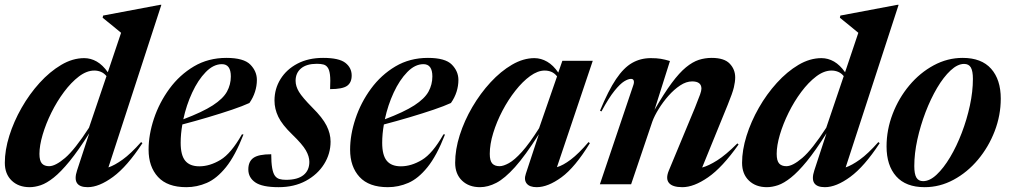

<svg xmlns="http://www.w3.org/2000/svg" viewBox="-23 -764 4188 796"><path d="M567.5 -170.5Q504 -73.5 445.8 -30.8Q387.5 12 340.5 12Q273.5 12 296.5 -57.5L347 -211.5Q301.5 -139.5 265.2 -95.2Q229 -51 199.8 -27.8Q170.5 -4.5 146 3.8Q121.5 12 100 12Q54 12 25.5 -15.2Q-3 -42.5 -3 -89Q-3 -141.5 15.5 -200.8Q34 -260 66.5 -317Q99 -374 141.2 -420.5Q183.5 -467 230.8 -495Q278 -523 326 -523Q353.5 -523 378.2 -508.8Q403 -494.5 424 -464.5L479 -628Q465.5 -639 444.8 -656.2Q424 -673.5 402.5 -690.5L404.5 -699.5L640.5 -744H646L426.5 -70Q452 -78.5 485.5 -102.5Q519 -126.5 562 -175ZM140.5 -126Q140.5 -97.5 150.8 -86.2Q161 -75 180.5 -75Q206.5 -75 246.8 -109.2Q287 -143.5 346 -234.5L418.5 -448.5Q408 -461 395.2 -466.2Q382.5 -471.5 368 -471.5Q336.5 -471.5 304.2 -447Q272 -422.5 242.5 -383Q213 -343.5 190 -297Q167 -250.5 153.8 -205.5Q140.5 -160.5 140.5 -126Z M986.5 -206.5Q952 -118 913.8 -70.8Q875.5 -23.5 834.5 -5.8Q793.5 12 749.5 12Q671 12 632 -30.5Q593 -73 593 -143.5Q593 -205.5 615.2 -272.2Q637.5 -339 679.5 -396.2Q721.5 -453.5 781 -488.8Q840.5 -524 915.5 -524Q987.5 -524 1014.8 -496.2Q1042 -468.5 1042 -432.5Q1042 -408 1034.2 -383.5Q1026.5 -359 1011 -337Q984 -324.5 939 -309.2Q894 -294 840.2 -278Q786.5 -262 733 -248Q726 -208.5 726 -172Q726 -120.5 745 -97.5Q764 -74.5 803.5 -74.5Q846.5 -74.5 890.8 -101Q935 -127.5 980 -207ZM897 -498Q862 -498 830 -465.2Q798 -432.5 773.8 -380.2Q749.5 -328 737 -269.5Q816.5 -299.5 859.2 -327.2Q902 -355 918 -384.2Q934 -413.5 934 -447Q934 -498 897 -498Z M1101.5 -124.5Q1101.5 -55.5 1117 -35Q1124.5 -25 1135.8 -21.8Q1147 -18.5 1163 -18.5Q1210.5 -18.5 1235 -38Q1259.5 -57.5 1259.5 -93Q1259.5 -115.5 1245 -140.8Q1230.5 -166 1188.5 -206.5Q1146.5 -247 1130.8 -279.8Q1115 -312.5 1115 -347Q1115 -396 1140 -436.2Q1165 -476.5 1210.2 -500.2Q1255.5 -524 1316.5 -524Q1382.5 -524 1408.8 -503.5Q1435 -483 1435 -451Q1435 -421.5 1415.8 -408Q1396.5 -394.5 1345.5 -394.5Q1347.5 -434 1345 -454.2Q1342.5 -474.5 1335.5 -484Q1329 -493.5 1318.2 -496.5Q1307.5 -499.5 1290.5 -499.5Q1248 -499.5 1225.2 -480.5Q1202.5 -461.5 1202.5 -429Q1202.5 -406.5 1216.5 -383.2Q1230.5 -360 1272 -318Q1314 -276.5 1330.8 -243.2Q1347.5 -210 1347.5 -177Q1347.5 -126.5 1320.5 -83.5Q1293.5 -40.5 1245 -14.2Q1196.5 12 1132 12Q1064 12 1035.2 -8Q1006.5 -28 1006.5 -61.5Q1006.5 -94.5 1027.8 -109.5Q1049 -124.5 1101.5 -124.5Z M1822 -206.5Q1787.5 -118 1749.2 -70.8Q1711 -23.5 1670 -5.8Q1629 12 1585 12Q1506.5 12 1467.5 -30.5Q1428.5 -73 1428.5 -143.5Q1428.5 -205.5 1450.8 -272.2Q1473 -339 1515 -396.2Q1557 -453.5 1616.5 -488.8Q1676 -524 1751 -524Q1823 -524 1850.2 -496.2Q1877.5 -468.5 1877.5 -432.5Q1877.5 -408 1869.8 -383.5Q1862 -359 1846.5 -337Q1819.5 -324.5 1774.5 -309.2Q1729.5 -294 1675.8 -278Q1622 -262 1568.5 -248Q1561.5 -208.5 1561.5 -172Q1561.5 -120.5 1580.5 -97.5Q1599.5 -74.5 1639 -74.5Q1682 -74.5 1726.2 -101Q1770.5 -127.5 1815.5 -207ZM1732.5 -498Q1697.5 -498 1665.5 -465.2Q1633.5 -432.5 1609.2 -380.2Q1585 -328 1572.5 -269.5Q1652 -299.5 1694.8 -327.2Q1737.5 -355 1753.5 -384.2Q1769.5 -413.5 1769.5 -447Q1769.5 -498 1732.5 -498Z M2157 -43.5 2211 -207.5Q2154.5 -118.5 2112 -71.2Q2069.5 -24 2034.8 -6Q2000 12 1967 12Q1921 12 1892.5 -15.2Q1864 -42.5 1864 -89Q1864 -144 1883 -203.8Q1902 -263.5 1935.2 -320.2Q1968.5 -377 2010.8 -422.8Q2053 -468.5 2099.8 -495.8Q2146.5 -523 2192.5 -523Q2220 -523 2245.5 -508.2Q2271 -493.5 2291.5 -463L2308.5 -512H2434.5L2286 -71Q2311 -78 2343.5 -102.5Q2376 -127 2417 -175L2422.5 -170.5Q2361 -70 2304.8 -29Q2248.5 12 2202 12Q2172.5 12 2160.5 -3.2Q2148.5 -18.5 2157 -43.5ZM2007.5 -126Q2007.5 -97.5 2017.8 -86.2Q2028 -75 2048 -75Q2064 -75 2087 -87.8Q2110 -100.5 2140.8 -134.5Q2171.5 -168.5 2212 -232.5L2286.5 -447.5Q2275.5 -461 2262.8 -466.2Q2250 -471.5 2235 -471.5Q2206.5 -471.5 2175 -448.8Q2143.5 -426 2113.8 -388.2Q2084 -350.5 2060 -304.8Q2036 -259 2021.8 -212.5Q2007.5 -166 2007.5 -126Z M2470.5 -302 2464.5 -305Q2499 -388.5 2531 -436Q2563 -483.5 2597.8 -503.2Q2632.5 -523 2675 -523Q2700 -523 2716.5 -520.2Q2733 -517.5 2754.5 -511L2690.5 -308.5Q2730 -377 2761.8 -419.8Q2793.5 -462.5 2821 -485Q2848.5 -507.5 2874.2 -515.8Q2900 -524 2927.5 -524Q2979.5 -524 3002.2 -500.2Q3025 -476.5 3025 -443Q3025 -425 3019.5 -401.8Q3014 -378.5 2994 -329.5L2888 -69.5Q2914.5 -76.5 2950.2 -99Q2986 -121.5 3034 -169.5L3039 -165Q2971.5 -69.5 2912.5 -28.8Q2853.5 12 2806 12Q2765 12 2750.5 -5.5Q2736 -23 2749.5 -56L2858 -317Q2874 -357 2879.5 -372.5Q2885 -388 2885 -396.5Q2885 -426.5 2846.5 -426.5Q2822 -426.5 2796.8 -409.8Q2771.5 -393 2748.5 -367Q2725.5 -341 2707.8 -312.2Q2690 -283.5 2681.5 -260L2593.5 0H2464L2602.5 -410.5Q2606.5 -421.5 2604.5 -429.2Q2602.5 -437 2593 -437Q2581.5 -437 2564.8 -426.8Q2548 -416.5 2524.5 -387.5Q2501 -358.5 2470.5 -302Z M3624 -170.5Q3560.5 -73.5 3502.2 -30.8Q3444 12 3397 12Q3330 12 3353 -57.5L3403.5 -211.5Q3358 -139.5 3321.8 -95.2Q3285.5 -51 3256.2 -27.8Q3227 -4.5 3202.5 3.8Q3178 12 3156.5 12Q3110.5 12 3082 -15.2Q3053.5 -42.5 3053.5 -89Q3053.5 -141.5 3072 -200.8Q3090.5 -260 3123 -317Q3155.5 -374 3197.8 -420.5Q3240 -467 3287.2 -495Q3334.5 -523 3382.5 -523Q3410 -523 3434.8 -508.8Q3459.5 -494.5 3480.5 -464.5L3535.5 -628Q3522 -639 3501.2 -656.2Q3480.5 -673.5 3459 -690.5L3461 -699.5L3697 -744H3702.5L3483 -70Q3508.5 -78.5 3542 -102.5Q3575.5 -126.5 3618.5 -175ZM3197 -126Q3197 -97.5 3207.2 -86.2Q3217.5 -75 3237 -75Q3263 -75 3303.2 -109.2Q3343.5 -143.5 3402.5 -234.5L3475 -448.5Q3464.5 -461 3451.8 -466.2Q3439 -471.5 3424.5 -471.5Q3393 -471.5 3360.8 -447Q3328.5 -422.5 3299 -383Q3269.5 -343.5 3246.5 -297Q3223.5 -250.5 3210.2 -205.5Q3197 -160.5 3197 -126Z M3968 -524Q4046 -524 4086 -479Q4126 -434 4126 -355Q4126 -286 4100.8 -220.2Q4075.5 -154.5 4031.5 -102Q3987.5 -49.5 3930.5 -18.8Q3873.5 12 3810.5 12Q3732.5 12 3692.5 -33Q3652.5 -78 3652.5 -157Q3652.5 -226 3677.8 -291.8Q3703 -357.5 3747 -410Q3791 -462.5 3848 -493.2Q3905 -524 3968 -524ZM3804 -13Q3831.5 -13 3860.2 -40Q3889 -67 3916 -112.2Q3943 -157.5 3964.2 -213Q3985.5 -268.5 3998 -326.5Q4010.5 -384.5 4010.5 -436.5Q4010.5 -469.5 4002 -484.2Q3993.5 -499 3974 -499Q3947 -499 3918 -472Q3889 -445 3862.2 -399.8Q3835.5 -354.5 3814.2 -299Q3793 -243.5 3780.2 -185.5Q3767.5 -127.5 3767.5 -75.5Q3767.5 -42.5 3776.2 -27.8Q3785 -13 3804 -13Z"/></svg>

Font: Newsreader Display SemiBold
Style: Italic
Weight: 600
Italic angle: -17°
Designer: Hugues Gentile
Foundry: Production Type
Version: Version 1.001